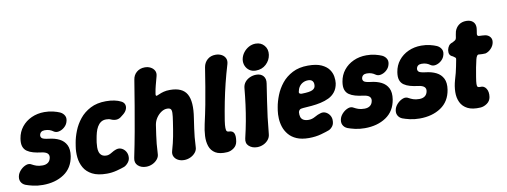

<svg xmlns="http://www.w3.org/2000/svg" viewBox="-83 -1087 3811 1444"><g transform="rotate(-10 1822.5 -365.5)"><path d="M148 19Q107 19 73 11Q39 3 18 -5Q-6 -15 -16 -36.5Q-26 -58 -16 -88Q-8 -109 10.5 -126.5Q29 -144 51 -151.5Q73 -159 92 -147Q106 -139 124.5 -132.5Q143 -126 171 -126Q197 -126 213.5 -138.5Q230 -151 234 -176Q237 -196 223.5 -208Q210 -220 178 -224Q145 -228 118 -235.5Q91 -243 71.5 -256.5Q52 -270 44 -293.5Q36 -317 42 -354Q50 -404 79.5 -441Q109 -478 154 -498.5Q199 -519 253 -519Q289 -519 319.5 -511.5Q350 -504 370 -495Q393 -484 403.5 -463Q414 -442 402 -411Q394 -391 375.5 -376Q357 -361 335 -356.5Q313 -352 296 -364Q284 -373 268.5 -378.5Q253 -384 232 -384Q215 -384 205 -376.5Q195 -369 192 -354Q190 -340 199.5 -330.5Q209 -321 249 -316Q297 -311 331.5 -293.5Q366 -276 382.5 -243Q399 -210 391 -158Q377 -70 310.5 -25.5Q244 19 148 19Z M637 19Q568 19 526 -3Q484 -25 463.5 -61Q443 -97 438.5 -140Q434 -183 441 -225L445 -250Q452 -292 470.5 -339Q489 -386 521.5 -426.5Q554 -467 604 -493Q654 -519 723 -519Q758 -519 787 -513Q816 -507 837 -496Q857 -486 862.5 -469Q868 -452 860.5 -433Q853 -414 833 -398L819 -387Q801 -371 780.5 -369Q760 -367 737 -377Q724 -384 701 -384Q677 -384 660.5 -372.5Q644 -361 633 -342Q622 -323 615.5 -299Q609 -275 605 -250L601 -225Q599 -208 598.5 -189Q598 -170 603 -153.5Q608 -137 621 -126.5Q634 -116 659 -116Q676 -116 697.5 -129.5Q719 -143 735 -148Q756 -155 774 -148Q792 -141 804 -125.5Q816 -110 819 -90Q823 -59 807 -38Q791 -17 773 -9Q752 -1 714 9Q676 19 637 19Z M937 19Q899 19 875 -3Q851 -25 859 -62Q880 -162 897 -256.5Q914 -351 930 -445.5Q946 -540 962 -640Q967 -676 992.5 -697.5Q1018 -719 1055 -719Q1080 -719 1099.5 -708.5Q1119 -698 1128.5 -680Q1138 -662 1131 -637Q1121 -600 1113.5 -571.5Q1106 -543 1102 -517Q1099 -503 1100.5 -497.5Q1102 -492 1108 -493Q1115 -495 1129 -501.5Q1143 -508 1163.5 -513.5Q1184 -519 1212 -519Q1307 -519 1340 -461Q1373 -403 1353 -279Q1347 -237 1342 -203.5Q1337 -170 1334 -137.5Q1331 -105 1329 -64Q1329 -40 1313.5 -21Q1298 -2 1275 8.5Q1252 19 1227 19Q1201 19 1181 8.5Q1161 -2 1151.5 -21Q1142 -40 1149 -64Q1158 -94 1164 -120Q1170 -146 1175 -170.5Q1180 -195 1184 -221.5Q1188 -248 1193 -279Q1200 -323 1200.5 -345.5Q1201 -368 1193 -376Q1185 -384 1166 -384Q1144 -384 1122 -369.5Q1100 -355 1084 -331.5Q1068 -308 1063 -279Q1057 -237 1052 -203.5Q1047 -170 1044 -137.5Q1041 -105 1039 -64Q1039 -40 1023.5 -21Q1008 -2 985 8.5Q962 19 937 19Z M1557 17Q1498 21 1466 1.5Q1434 -18 1422 -53.5Q1410 -89 1412.5 -132.5Q1415 -176 1425 -220Q1442 -295 1455 -362.5Q1468 -430 1479 -498Q1490 -566 1502 -641Q1508 -676 1533 -698Q1558 -720 1596 -720Q1621 -720 1641 -709.5Q1661 -699 1670 -680Q1679 -661 1672 -636Q1650 -563 1633.5 -496Q1617 -429 1603.5 -361Q1590 -293 1578 -218Q1573 -184 1573.5 -165Q1574 -146 1579 -140Q1584 -134 1594 -134Q1624 -134 1633.5 -113Q1643 -92 1636 -51Q1631 -20 1607 -2.5Q1583 15 1557 17Z M1785 19Q1747 19 1722.5 -3Q1698 -25 1707 -62Q1723 -129 1734 -189.5Q1745 -250 1753 -311Q1761 -372 1767 -438Q1770 -463 1785 -481Q1800 -499 1823 -509Q1846 -519 1871 -519Q1906 -519 1924.5 -497.5Q1943 -476 1937 -440Q1927 -373 1917.5 -312Q1908 -251 1900.5 -190Q1893 -129 1887 -62Q1885 -38 1869.5 -19.5Q1854 -1 1831.5 9Q1809 19 1785 19ZM1875 -550Q1847 -550 1827 -563.5Q1807 -577 1797 -600Q1787 -623 1791 -650Q1796 -678 1813 -700.5Q1830 -723 1854.5 -736.5Q1879 -750 1907 -750Q1948 -750 1972.5 -721Q1997 -692 1991 -650Q1985 -609 1953.5 -579.5Q1922 -550 1875 -550Z M2180 19Q2125 19 2087.5 3Q2050 -13 2027 -40.5Q2004 -68 1993.5 -100Q1983 -132 1981.5 -165Q1980 -198 1984 -225L1988 -250Q1995 -292 2013.5 -339Q2032 -386 2064.5 -426.5Q2097 -467 2147 -493Q2197 -519 2266 -519Q2330 -519 2368 -501.5Q2406 -484 2424.5 -458Q2443 -432 2447.5 -403Q2452 -374 2449 -352Q2443 -313 2423 -287.5Q2403 -262 2374 -248Q2345 -234 2310.5 -226.5Q2276 -219 2241.5 -216Q2207 -213 2175 -211Q2156 -210 2148.5 -203Q2141 -196 2139 -186Q2137 -165 2142 -149Q2147 -133 2162 -124.5Q2177 -116 2202 -116Q2227 -116 2251.5 -130Q2276 -144 2295 -149Q2316 -156 2334 -148.5Q2352 -141 2364 -125Q2376 -109 2378 -89Q2380 -56 2366.5 -38Q2353 -20 2337 -13Q2317 -5 2274 7Q2231 19 2180 19ZM2187 -319Q2244 -320 2265.5 -330.5Q2287 -341 2289 -361Q2291 -376 2287 -387Q2283 -398 2273.5 -404Q2264 -410 2249 -410Q2226 -410 2208 -400.5Q2190 -391 2179 -374.5Q2168 -358 2164 -335Q2163 -326 2170.5 -322Q2178 -318 2187 -319Z M2607 19Q2566 19 2532 11Q2498 3 2477 -5Q2453 -15 2443 -36.5Q2433 -58 2443 -88Q2451 -109 2469.5 -126.5Q2488 -144 2510 -151.5Q2532 -159 2551 -147Q2565 -139 2583.5 -132.5Q2602 -126 2630 -126Q2656 -126 2672.5 -138.5Q2689 -151 2693 -176Q2696 -196 2682.5 -208Q2669 -220 2637 -224Q2604 -228 2577 -235.5Q2550 -243 2530.5 -256.5Q2511 -270 2503 -293.5Q2495 -317 2501 -354Q2509 -404 2538.5 -441Q2568 -478 2613 -498.5Q2658 -519 2712 -519Q2748 -519 2778.5 -511.5Q2809 -504 2829 -495Q2852 -484 2862.5 -463Q2873 -442 2861 -411Q2853 -391 2834.5 -376Q2816 -361 2794 -356.5Q2772 -352 2755 -364Q2743 -373 2727.5 -378.5Q2712 -384 2691 -384Q2674 -384 2664 -376.5Q2654 -369 2651 -354Q2649 -340 2658.5 -330.5Q2668 -321 2708 -316Q2756 -311 2790.5 -293.5Q2825 -276 2841.5 -243Q2858 -210 2850 -158Q2836 -70 2769.5 -25.5Q2703 19 2607 19Z M3026 19Q2985 19 2951 11Q2917 3 2896 -5Q2872 -15 2862 -36.5Q2852 -58 2862 -88Q2870 -109 2888.5 -126.5Q2907 -144 2929 -151.5Q2951 -159 2970 -147Q2984 -139 3002.5 -132.5Q3021 -126 3049 -126Q3075 -126 3091.5 -138.5Q3108 -151 3112 -176Q3115 -196 3101.5 -208Q3088 -220 3056 -224Q3023 -228 2996 -235.5Q2969 -243 2949.5 -256.5Q2930 -270 2922 -293.5Q2914 -317 2920 -354Q2928 -404 2957.5 -441Q2987 -478 3032 -498.5Q3077 -519 3131 -519Q3167 -519 3197.5 -511.5Q3228 -504 3248 -495Q3271 -484 3281.5 -463Q3292 -442 3280 -411Q3272 -391 3253.5 -376Q3235 -361 3213 -356.5Q3191 -352 3174 -364Q3162 -373 3146.5 -378.5Q3131 -384 3110 -384Q3093 -384 3083 -376.5Q3073 -369 3070 -354Q3068 -340 3077.5 -330.5Q3087 -321 3127 -316Q3175 -311 3209.5 -293.5Q3244 -276 3260.5 -243Q3277 -210 3269 -158Q3255 -70 3188.5 -25.5Q3122 19 3026 19Z M3491 17Q3429 21 3392 2Q3355 -17 3338.5 -52Q3322 -87 3323 -131Q3324 -175 3337 -220Q3346 -248 3351.5 -271.5Q3357 -295 3362 -318.5Q3367 -342 3372 -370Q3374 -380 3371 -383.5Q3368 -387 3363 -390Q3358 -393 3352 -398Q3334 -405 3328 -418Q3322 -431 3325 -451Q3329 -470 3338.5 -483Q3348 -496 3368 -502Q3380 -508 3388 -513.5Q3396 -519 3398 -530Q3399 -541 3402 -555Q3405 -569 3407 -579Q3417 -609 3440 -626Q3463 -643 3496 -643Q3529 -643 3547.5 -626Q3566 -609 3565 -578Q3564 -568 3562.5 -557.5Q3561 -547 3559 -536Q3555 -515 3575 -515Q3586 -515 3597.5 -514Q3609 -513 3619 -512Q3642 -508 3655.5 -491.5Q3669 -475 3665 -451Q3661 -425 3641 -404Q3621 -383 3597 -377Q3585 -376 3572 -376.5Q3559 -377 3548 -378Q3539 -380 3532.5 -371Q3526 -362 3522 -345Q3515 -314 3509 -285Q3503 -256 3497 -216Q3491 -180 3490.5 -162.5Q3490 -145 3496 -140Q3502 -135 3515 -136Q3543 -139 3559.5 -114Q3576 -89 3570 -49Q3565 -19 3541 -2Q3517 15 3491 17Z"/></g></svg>

Font: Winky Sans
Style: Bold Italic
Weight: 700
Italic angle: -8.97852°
Designer: Simon Atzbach
Foundry: typofactur
Version: Version 1.205